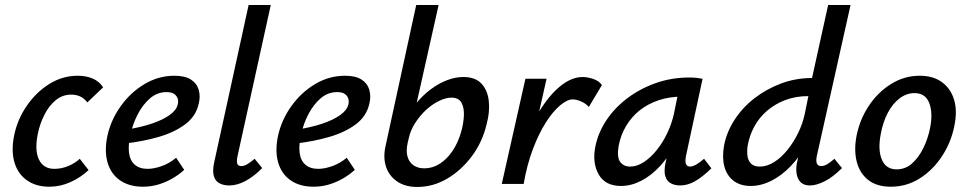

<svg xmlns="http://www.w3.org/2000/svg" viewBox="-20 -731 3848 763"><path d="M176 11Q123 11 87 -14.5Q51 -40 37.5 -85.5Q24 -131 36 -192Q49 -256 86 -310Q123 -364 175.5 -397Q228 -430 289 -430Q322 -430 348 -419Q374 -408 390 -384L327 -324Q314 -341 298 -348Q282 -355 263 -355Q228 -355 201 -332.5Q174 -310 156 -274Q138 -238 130 -198Q117 -133 135 -96.5Q153 -60 196 -60Q225 -60 252 -71.5Q279 -83 297 -100L332 -55Q301 -26 260.5 -7.5Q220 11 176 11Z M548 11Q494 11 457.5 -14Q421 -39 407.5 -85Q394 -131 407 -192Q421 -255 460 -309.5Q499 -364 554.5 -397Q610 -430 673 -430Q715 -430 738.5 -415Q762 -400 769.5 -374.5Q777 -349 770 -320Q759 -269 716 -237Q673 -205 611 -187Q549 -169 479 -161L483 -216Q539 -225 582.5 -239.5Q626 -254 653.5 -273.5Q681 -293 686 -315Q689 -324 687 -335.5Q685 -347 674.5 -356Q664 -365 642 -365Q605 -365 576.5 -340.5Q548 -316 528 -278Q508 -240 499 -198Q489 -157 492.5 -125.5Q496 -94 515 -77Q534 -60 567 -60Q591 -60 621.5 -70.5Q652 -81 680 -104L712 -56Q689 -35 662 -20Q635 -5 606.5 3Q578 11 548 11Z M891 6Q868 6 851.5 -3Q835 -12 829.5 -32.5Q824 -53 831 -85L968 -711H1056L924 -111Q920 -93 922.5 -82Q925 -71 939 -71Q950 -71 962 -78Q974 -85 992 -100L1022 -63Q988 -29 955 -11.5Q922 6 891 6Z M1226 11Q1172 11 1135.5 -14Q1099 -39 1085.5 -85Q1072 -131 1085 -192Q1099 -255 1138 -309.5Q1177 -364 1232.5 -397Q1288 -430 1351 -430Q1393 -430 1416.5 -415Q1440 -400 1447.5 -374.5Q1455 -349 1448 -320Q1437 -269 1394 -237Q1351 -205 1289 -187Q1227 -169 1157 -161L1161 -216Q1217 -225 1260.5 -239.5Q1304 -254 1331.5 -273.5Q1359 -293 1364 -315Q1367 -324 1365 -335.5Q1363 -347 1352.5 -356Q1342 -365 1320 -365Q1283 -365 1254.5 -340.5Q1226 -316 1206 -278Q1186 -240 1177 -198Q1167 -157 1170.5 -125.5Q1174 -94 1193 -77Q1212 -60 1245 -60Q1269 -60 1299.5 -70.5Q1330 -81 1358 -104L1390 -56Q1367 -35 1340 -20Q1313 -5 1284.5 3Q1256 11 1226 11Z M1638 12Q1590 12 1558 -10Q1526 -32 1514 -68.5Q1502 -105 1512 -150L1634 -711H1723L1636 -323Q1662 -354 1693 -377Q1724 -400 1757 -412.5Q1790 -425 1821 -425Q1869 -425 1893.5 -398.5Q1918 -372 1922.5 -329Q1927 -286 1914 -238Q1897 -166 1855 -110Q1813 -54 1757 -21Q1701 12 1638 12ZM1600 -163Q1593 -131 1599.5 -108.5Q1606 -86 1623.5 -74Q1641 -62 1666 -62Q1699 -62 1728 -80.5Q1757 -99 1779.5 -133Q1802 -167 1814 -212Q1822 -242 1823.5 -272Q1825 -302 1814 -322.5Q1803 -343 1774 -343Q1752 -343 1725 -330Q1698 -317 1673.5 -294.5Q1649 -272 1630 -242.5Q1611 -213 1604 -180Z M2016 0Q2044 -131 2089.5 -226Q2135 -321 2189 -373Q2243 -425 2295 -425Q2314 -425 2337 -417.5Q2360 -410 2372 -393L2320 -306Q2308 -320 2289 -328Q2270 -336 2256 -336Q2234 -336 2205.5 -312Q2177 -288 2149 -244Q2121 -200 2097.5 -138Q2074 -76 2061 0ZM1974 0 2068 -418H2152L2058 0Z M2448 8Q2385 8 2359 -38Q2333 -84 2346 -149Q2357 -204 2390 -253.5Q2423 -303 2473.5 -341Q2524 -379 2586.5 -401Q2649 -423 2719 -423Q2737 -423 2749 -421.5Q2761 -420 2772 -418L2706 -111Q2698 -69 2722 -69Q2733 -69 2747.5 -77.5Q2762 -86 2778 -100L2807 -62Q2771 -27 2741.5 -10.5Q2712 6 2683 6Q2661 6 2645 -3Q2629 -12 2623.5 -32Q2618 -52 2625 -85L2660 -243L2708 -277Q2693 -215 2666 -162.5Q2639 -110 2603.5 -71.5Q2568 -33 2528 -12.5Q2488 8 2448 8ZM2484 -69Q2511 -69 2538 -86.5Q2565 -104 2589 -133.5Q2613 -163 2631 -200.5Q2649 -238 2658 -278L2679 -381L2726 -344Q2718 -346 2709 -346.5Q2700 -347 2691 -347Q2640 -347 2597 -332.5Q2554 -318 2521.5 -292Q2489 -266 2467.5 -229.5Q2446 -193 2438 -149Q2431 -105 2445 -87Q2459 -69 2484 -69Z M2963 8Q2923 8 2896 -12Q2869 -32 2859 -68Q2849 -104 2857 -151Q2867 -205 2898.5 -254Q2930 -303 2977.5 -340Q3025 -377 3083.5 -399Q3142 -421 3207 -421L3271 -711H3360L3226 -111Q3222 -93 3226 -82Q3230 -71 3244 -71Q3254 -71 3266.5 -78Q3279 -85 3296 -100L3326 -63Q3290 -27 3257 -10.5Q3224 6 3199 6Q3175 6 3162 -6.5Q3149 -19 3145.5 -42Q3142 -65 3149 -93L3182 -243L3229 -277Q3214 -214 3186.5 -161.5Q3159 -109 3122.5 -71Q3086 -33 3045 -12.5Q3004 8 2963 8ZM2999 -69Q3028 -69 3056.5 -87Q3085 -105 3109.5 -135.5Q3134 -166 3152 -203Q3170 -240 3178 -278L3199 -381L3244 -349H3191Q3142 -349 3101 -333.5Q3060 -318 3028.5 -291Q2997 -264 2977.5 -228Q2958 -192 2951 -151Q2948 -130 2950.5 -111Q2953 -92 2965 -80.5Q2977 -69 2999 -69Z M3520 11Q3464 11 3430 -16Q3396 -43 3384.5 -89Q3373 -135 3384 -192Q3397 -257 3433 -311Q3469 -365 3521.5 -397.5Q3574 -430 3635 -430Q3689 -430 3724 -404Q3759 -378 3772 -333Q3785 -288 3772 -228Q3759 -164 3723 -109.5Q3687 -55 3635 -22Q3583 11 3520 11ZM3543 -58Q3578 -58 3604.5 -81.5Q3631 -105 3649.5 -143Q3668 -181 3676 -222Q3688 -281 3673 -321Q3658 -361 3614 -361Q3583 -361 3555.5 -340.5Q3528 -320 3508.5 -283.5Q3489 -247 3480 -198Q3468 -135 3484.5 -96.5Q3501 -58 3543 -58Z"/></svg>

Font: Ysabeau Infant SemiBold
Style: Italic
Weight: 600
Italic angle: -12°
Designer: Christian Thalmann (Catharsis Fonts)
Version: Version 2.002; featfreeze: ss01,ss02,lnum